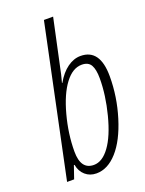

<svg xmlns="http://www.w3.org/2000/svg" viewBox="-145 -830 688 911"><g transform="rotate(-20 198.5 -375.0)"><path d="M298.8 -540Q397 -540 397 -401.9Q397 -298.8 366.2 -199Q335.4 -99.1 286.9 -44.7Q238.3 9.8 181.2 9.8Q147.9 9.8 125 -10.3Q102.1 -30.3 96.2 -64H92.8L70.8 0H35.2L194.8 -759.8H241.2L183.1 -488.8L172.9 -449.2H174.8Q200.2 -493.7 232.4 -516.8Q264.6 -540 298.8 -540ZM290 -499Q244.1 -499 205.6 -448Q167 -397 142.1 -304.4Q117.2 -211.9 117.2 -123Q117.2 -32.2 183.1 -32.2Q226.1 -32.2 262.9 -82.8Q299.8 -133.3 324.5 -229Q349.1 -324.7 349.1 -409.2Q349.1 -453.6 336.2 -476.3Q323.2 -499 290 -499Z"/></g></svg>

Font: TypoPRO Open Sans Condensed
Style: Italic
Weight: 300
Width: 3
Italic angle: -12°
Foundry: Ascender Corporation
Version: Version 1.10